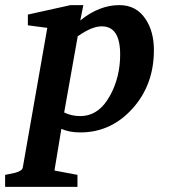

<svg xmlns="http://www.w3.org/2000/svg" viewBox="-89 -513 667 751"><path d="M513 -317Q513 -181 429 -88Q345 5 225 5Q182 5 151 -9L124 154L214 171V218H-69V171Q-49 167 -30 163Q-2 155 0 143L96 -404L20 -414V-456L187 -493H237L225 -433Q299 -493 378 -493Q444 -493 480 -439Q513 -390 513 -317ZM381 -300Q381 -410 309 -410Q270 -410 215 -371L162 -73Q190 -59 225 -59Q299 -59 343 -142Q381 -213 381 -300Z"/></svg>

Font: Apparatus SIL
Style: Bold Italic
Weight: 700
Italic angle: -11°
Version: Version 1.0